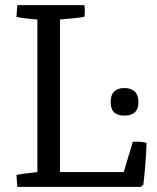

<svg xmlns="http://www.w3.org/2000/svg" viewBox="-20 -727 609 747"><path d="M43.9 -46.4Q64 -50.3 84.7 -52.7Q105.5 -55.2 125.5 -57.6V-650.9Q105.5 -653.3 84.7 -655Q64 -656.7 43.9 -661.6L47.4 -707H308.1Q310.1 -697.3 310.1 -684.3Q310.1 -671.4 308.1 -661.6Q298.3 -659.7 286.1 -658.2Q273.9 -656.7 261 -655.5Q248 -654.3 235.8 -653.3Q223.6 -652.3 213.4 -650.9V-57.6H461.4L496.6 -175.3Q510.3 -176.3 524.7 -175.3Q539.1 -174.3 550.3 -170.9Q549.8 -153.8 548.6 -131.6Q547.4 -109.4 545.4 -86.7Q543.5 -64 541.5 -43.2Q539.6 -22.5 537.6 -7.8L527.3 0H47.4ZM410.6 -330.1Q410.6 -341.3 413.1 -351.1Q415.5 -360.8 421.6 -368.2Q427.7 -375.5 438 -379.9Q448.2 -384.3 463.9 -384.3Q479.5 -384.3 490 -379.9Q500.5 -375.5 506.8 -368.2Q513.2 -360.8 515.9 -351.1Q518.6 -341.3 518.6 -330.1Q518.6 -318.8 515.9 -309.1Q513.2 -299.3 506.8 -292.2Q500.5 -285.2 490 -281.2Q479.5 -277.3 463.9 -277.3Q448.2 -277.3 438 -281.2Q427.7 -285.2 421.6 -292.2Q415.5 -299.3 413.1 -309.1Q410.6 -318.8 410.6 -330.1Z"/></svg>

Font: Fjord
Style: One
Weight: 400
Designer: Viktoriya Grabowska
Foundry: Viktoriya Grabowska
Version: Version 1.002